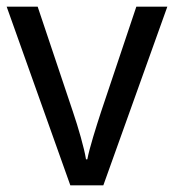

<svg xmlns="http://www.w3.org/2000/svg" viewBox="-20 -556 522 576"><path d="M191 0H290L482 -536H389L283 -220C269 -177 248 -111 242 -78H238C233 -111 214 -176 199 -220L93 -536H0Z"/></svg>

Font: Noto Sans Thai
Style: Regular
Weight: 400
Designer: Monotype Design Team
Foundry: Monotype Imaging Inc.
Version: Version 1.901